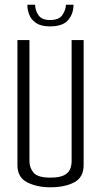

<svg xmlns="http://www.w3.org/2000/svg" viewBox="-20 -790 429 815"><path d="M194 5Q137 5 95.5 -16Q54 -37 54 -89V-620H105V-106Q105 -78 122.5 -57Q140 -36 194 -36Q232 -36 251.5 -46Q271 -56 277.5 -72Q284 -88 284 -106V-620H335V-89Q335 -37 295 -16Q255 5 194 5ZM192 -678Q154 -678 133 -692.5Q112 -707 104 -728Q96 -749 96 -770H129Q129 -747 143 -726Q157 -705 192 -705Q230 -705 244.5 -726Q259 -747 260 -770H292Q292 -731 269 -704.5Q246 -678 192 -678Z"/></svg>

Font: Smooch Sans
Style: Regular
Weight: 400
Designer: Robert E. Leuschke
Foundry: Robert E. Leuschke
Version: Version 1.010; ttfautohint (v1.8.3)